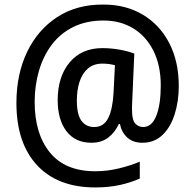

<svg xmlns="http://www.w3.org/2000/svg" viewBox="-20 -736 855 842"><path d="M764 -359Q764 -292 746 -235Q728 -178 692.5 -144Q657 -110 605 -110Q563 -110 538 -133Q513 -156 506 -192H501Q484 -155 454.5 -132.5Q425 -110 381 -110Q310 -110 271.5 -160.5Q233 -211 233 -297Q233 -400 285.5 -462.5Q338 -525 429 -525Q467 -525 505.5 -518Q544 -511 569 -501L560 -296Q559 -281 559 -270Q559 -259 559 -253Q559 -210 573 -194.5Q587 -179 608 -179Q646 -179 665.5 -228.5Q685 -278 685 -361Q685 -449 653 -513Q621 -577 564.5 -611.5Q508 -646 434 -646Q359 -646 302 -618Q245 -590 207.5 -540.5Q170 -491 151 -426Q132 -361 132 -289Q132 -149 199 -67Q266 15 398 15Q450 15 501.5 2.5Q553 -10 593 -27V47Q553 65 504.5 75.5Q456 86 398 86Q233 86 142.5 -11.5Q52 -109 52 -284Q52 -411 99 -508.5Q146 -606 231.5 -661.5Q317 -717 434 -716Q532 -716 606.5 -671.5Q681 -627 722.5 -546.5Q764 -466 764 -359ZM317 -295Q317 -234 337 -206.5Q357 -179 393 -179Q435 -179 454.5 -218Q474 -257 478 -330L484 -450Q473 -453 459 -455Q445 -457 429 -457Q390 -457 365 -435Q340 -413 328.5 -376.5Q317 -340 317 -295Z"/></svg>

Font: Noto Sans Ethiopic SemiCondensed Medium
Style: Regular
Weight: 500
Width: 4
Designer: Monotype Design Team
Foundry: Monotype Imaging Inc.
Version: Version 2.102; ttfautohint (v1.8.4.7-5d5b)